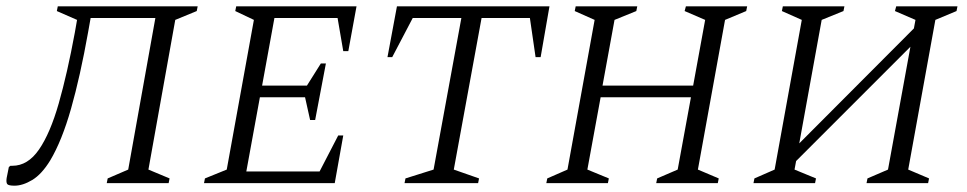

<svg xmlns="http://www.w3.org/2000/svg" viewBox="-29 -580 3062 608"><path d="M309 0 312 -15 377 -43 463 -523H258L250 -478Q225 -338 196 -236Q167 -134 130 -72Q103 -28 73 -10Q43 8 17 8Q-2 8 -6 3Q-10 -2 -8 -16L-1 -51L4 -55H10Q59 -55 94.5 -106.5Q130 -158 157 -252.5Q184 -347 208 -477L215 -517L151 -545L154 -560H597L594 -545L526 -517L441 -43L508 -15L505 0Z M617 0 620 -15 689 -43 775 -517 716 -545 719 -560H1100L1074 -418H1058L1040 -523H840L801 -309H943L987 -379H1003L969 -200H953L937 -272H794L751 -37H983L1042 -151H1058L1031 0Z M1252 0 1255 -15 1344 -43 1432 -523H1278L1213 -399H1198L1228 -560H1711L1683 -399H1667L1649 -523H1496L1408 -43L1488 -15L1485 0Z M1701 0 1704 -15 1768 -43 1854 -517 1791 -545 1794 -560H1989L1986 -545L1917 -517L1879 -309H2166L2204 -517L2139 -545L2143 -560H2337L2334 -545L2267 -517L2181 -43L2247 -15L2244 0H2049L2052 -15L2117 -43L2159 -272H1873L1831 -43L1899 -15L1896 0Z M2357 0 2360 -15 2424 -43 2510 -517 2447 -545 2450 -560H2645L2642 -545L2573 -517L2502 -126L2865 -490L2870 -517L2805 -545L2809 -560H3003L3000 -545L2933 -517L2847 -43L2913 -15L2910 0H2715L2718 -15L2783 -43L2854 -432L2492 -70L2487 -43L2555 -15L2552 0Z"/></svg>

Font: Spectral SC Light
Style: Italic
Weight: 300
Italic angle: -10°
Designer: Jean-Baptiste Levee
Foundry: Production Type
Version: Version 2.001